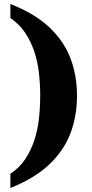

<svg xmlns="http://www.w3.org/2000/svg" viewBox="-20 -797 462 960"><path d="M32 72Q77 42 105.5 -0.5Q134 -43 151 -94Q168 -145 174.5 -202Q181 -259 181 -319Q181 -378 174.5 -434Q168 -490 151 -540.5Q134 -591 105.5 -633.5Q77 -676 32 -707V-777Q152 -730 225 -662Q298 -594 331.5 -507.5Q365 -421 365 -319Q365 -215 331.5 -128.5Q298 -42 225 26.5Q152 95 32 143Z"/></svg>

Font: Noto Serif Thai ExtraBold
Style: Regular
Weight: 800
Version: Version 2.001